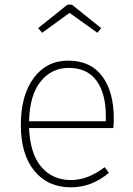

<svg xmlns="http://www.w3.org/2000/svg" viewBox="-20 -790 570 820"><path d="M432 -272V-295Q432 -390 392.5 -445Q353 -500 273 -500Q201 -500 154 -442.5Q107 -385 104 -272ZM466 -283Q466 -261 464 -243H104Q109 -132 157 -76.5Q205 -21 283 -21Q355 -21 427 -76L445 -52Q372 10 283 10Q184 10 126.5 -60.5Q69 -131 69 -256Q69 -383 124 -457Q179 -531 271 -531Q367 -531 416.5 -464.5Q466 -398 466 -283ZM160 -650 143 -670 268 -770H287L412 -670L396 -650L277 -735Z"/></svg>

Font: FiraSans
Style: Regular
Weight: 200
Designer: Carrois Corporate & Edenspiekermann AG
Foundry: Carrois Corporate GbR & Edenspiekermann AG
Version: Version 3.106;PS 003.106;hotconv 1.0.70;makeotf.lib2.5.58329